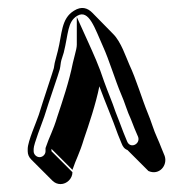

<svg xmlns="http://www.w3.org/2000/svg" viewBox="-20 -704 487 485"><path d="M110 -322V-328L163 -275C172 -302 181 -316 192 -353C204 -388 222 -441 231 -486C246 -445 264 -404 278 -364L287 -342C290 -334 294 -328 302 -325L355 -272C382 -260 404 -286 396 -310L387 -332C384 -339 381 -348 377 -356C368 -375 362 -398 353 -419C339 -453 324 -504 307 -540C298 -560 286 -598 266 -618L213 -672C201 -684 186 -689 167 -677C134 -657 137 -618 126 -575L121 -556C119 -549 117 -541 116 -532C115 -527 89 -450 78 -414C73 -398 50 -347 50 -328V-322C50 -314 53 -307 59 -301L112 -248C118 -242 125 -239 133 -239C149 -239 163 -253 163 -269ZM95 -322C95 -314 88 -307 80 -307C72 -307 65 -314 65 -322V-328C65 -340 86 -392 92 -410C103 -446 129 -520 131 -529C133 -537 133 -545 135 -552L141 -571C153 -619 150 -649 175 -664C205 -682 220 -631 240 -587C256 -552 271 -501 286 -466C295 -446 301 -423 311 -402C314 -395 317 -387 320 -379L329 -358C335 -340 309 -327 301 -347L292 -369C285 -388 279 -403 272 -421C263 -448 253 -470 243 -498C230 -538 216 -568 203 -597L174 -661V-591C174 -585 172 -576 169 -565L164 -545C155 -499 137 -446 125 -410C114 -373 105 -360 95 -330Z"/></svg>

Font: Squarish
Style: Shd
Weight: 400
Foundry: Cannot Into Space Fonts
Version: Version 0.272